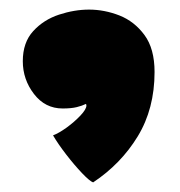

<svg xmlns="http://www.w3.org/2000/svg" viewBox="-20 -207 374 400"><path d="M174 173Q167 170.5 151 153.8Q135 137 118 115Q101 93 90.5 75Q102.5 70.5 118.8 58.8Q135 47 147.5 33.8Q160 20.5 160 13Q160 10.5 159 9.5Q151 13.5 139.8 16.2Q128.5 19 110.5 19Q74 19 50.8 -11.2Q27.5 -41.5 27.5 -79.5Q27.5 -118.5 49.2 -142.2Q71 -166 103 -176.5Q135 -187 165.5 -187Q197.5 -187 228.8 -174.8Q260 -162.5 281 -134Q302 -105.5 302 -57Q302 19.5 267 77Q232 134.5 174 173Z"/></svg>

Font: Grandstander Black
Style: Regular
Weight: 900
Designer: Tyler Finck
Foundry: Etcetera Type Co
Version: Version 1.200; ttfautohint (v1.8.3)